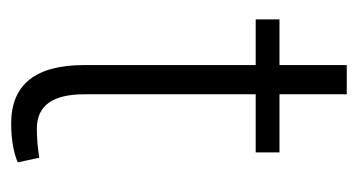

<svg xmlns="http://www.w3.org/2000/svg" viewBox="-170 -466 646 347"><g transform="rotate(90 153.5 -293.0)"><path d="M98.1 -596.2H150.9V-474.6H255.9V-431.6H150.9V-121.6Q150.9 -36.1 212.9 -36.1Q238.8 -36.1 265.6 -40.5L273.9 -1.5Q245.6 10.3 203.6 10.3Q98.1 10.3 98.1 -121.6V-431.6H15.6V-474.6H98.1Z"/></g></svg>

Font: Yantramanav Light
Style: Regular
Weight: 300
Version: Version 1.001;PS 1.0;hotconv 1.0.72;makeotf.lib2.5.5900; ttf